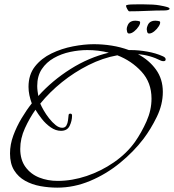

<svg xmlns="http://www.w3.org/2000/svg" viewBox="-20 -809 799 882"><path d="M243 53Q204 53 165.5 46Q127 39 95.5 21.5Q64 4 45 -26.5Q26 -57 26 -104Q26 -145 41 -186Q56 -227 79 -265.5Q102 -304 126 -334Q119 -353 115 -372Q111 -391 111 -410Q111 -466 140.5 -503.5Q170 -541 216.5 -563.5Q263 -586 315 -596Q367 -606 411 -606Q452 -606 493 -599.5Q534 -593 572 -579H582Q617 -579 656.5 -572Q696 -565 727 -551Q732 -549 736.5 -545.5Q741 -542 741 -536Q741 -528 731 -528Q728 -528 725.5 -528.5Q723 -529 720 -530Q669 -556 614 -560Q665 -533 696.5 -489.5Q728 -446 728 -387Q728 -329 700.5 -272.5Q673 -216 639 -171Q594 -112 531 -60.5Q468 -9 394 22Q320 53 243 53ZM156 -368Q220 -439 304 -492Q388 -545 480 -567Q432 -579 381 -579Q343 -579 302.5 -570.5Q262 -562 227.5 -542.5Q193 -523 172 -491.5Q151 -460 151 -414Q151 -403 152.5 -391Q154 -379 156 -368ZM245 22Q311 22 378 -0.5Q445 -23 503.5 -63.5Q562 -104 600 -157Q630 -200 653 -251.5Q676 -303 676 -356Q676 -430 630 -480Q584 -530 519 -555Q452 -543 386.5 -510Q321 -477 264.5 -431.5Q208 -386 165 -333Q170 -321 180.5 -302.5Q191 -284 205.5 -265.5Q220 -247 235.5 -234.5Q251 -222 266 -222Q279 -222 285 -232.5Q291 -243 292.5 -256.5Q294 -270 295 -279Q295 -287 303 -287Q311 -287 311 -278Q311 -254 300 -231Q289 -208 260 -208Q236 -208 213 -224Q190 -240 172 -263Q154 -286 143 -305Q116 -267 94.5 -220Q73 -173 73 -125Q73 -75 97 -42Q121 -9 160 6.5Q199 22 245 22ZM665 -655Q658 -655 656 -663Q654 -671 654 -675Q654 -683 659 -694Q664 -705 674 -710Q682 -714 693 -714Q699 -714 705 -713Q711 -712 715 -710Q718 -702 709.5 -688.5Q701 -675 688.5 -665Q676 -655 665 -655ZM573 -655Q566 -655 564 -663Q562 -671 562 -675Q562 -683 567 -694Q572 -705 582 -710Q590 -714 601 -714Q607 -714 613 -713Q619 -712 623 -710Q626 -702 617.5 -688.5Q609 -675 596.5 -665Q584 -655 573 -655ZM574 -757Q570 -757 564.5 -767.5Q559 -778 559 -782L560 -785Q568 -788 581.5 -788.5Q595 -789 609 -789H641Q687 -789 712 -784.5Q737 -780 743 -778Q759 -774 759 -769Q759 -765 752 -763Q745 -761 734 -761Q697 -761 654.5 -759Q612 -757 574 -757Z"/></svg>

Font: Bonheur Royale
Style: Regular
Weight: 400
Designer: Robert E. Leuschke
Foundry: Robert E. Leuschke
Version: Version 1.010; ttfautohint (v1.8.3)